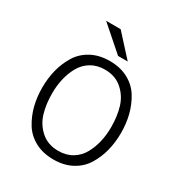

<svg xmlns="http://www.w3.org/2000/svg" viewBox="-213 -1067 1145 1224"><g transform="rotate(30 360.0 -455.0)"><path d="M388 -766 210 -922H317L459 -766ZM496 -19.5Q438 12 360 12Q282 12 224 -19.5Q166 -51 133.5 -104.5Q101 -158 85.5 -219.5Q70 -281 70 -350Q70 -419 85.5 -480.5Q101 -542 133.5 -595.5Q166 -649 224 -680.5Q282 -712 360 -712Q438 -712 496 -680.5Q554 -649 586.5 -595.5Q619 -542 634.5 -480.5Q650 -419 650 -350Q650 -281 634.5 -219.5Q619 -158 586.5 -104.5Q554 -51 496 -19.5ZM360 -51Q418 -51 461.5 -77.5Q505 -104 529.5 -148.5Q554 -193 565.5 -244Q577 -295 577 -350Q577 -431 557.5 -495.5Q538 -560 487.5 -604.5Q437 -649 360 -649Q302 -649 258.5 -622.5Q215 -596 190.5 -551.5Q166 -507 154.5 -456Q143 -405 143 -350Q143 -269 162.5 -204.5Q182 -140 232.5 -95.5Q283 -51 360 -51Z"/></g></svg>

Font: Overpass Light
Style: Regular
Weight: 300
Designer: Delve Withrington, Thomas Jockin
Foundry: Delve Fonts
Version: Version 3.000;DELV;Overpass